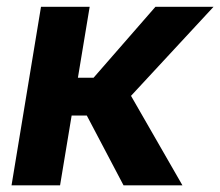

<svg xmlns="http://www.w3.org/2000/svg" viewBox="-20 -556 661 576"><path d="M249 -535.6 160.2 0H14.6L103 -535.6ZM620.6 -535.6 318.4 -209.5H161.1L176.3 -322.8H260.7L446.3 -535.6ZM350.6 0 237.3 -215.3 360.4 -290.5 527.3 0Z"/></svg>

Font: Inter 20pt
Style: Bold Italic
Weight: 700
Italic angle: -9.3988°
Version: Version 4.001;git-66647c0bb